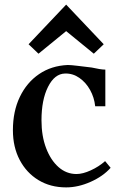

<svg xmlns="http://www.w3.org/2000/svg" viewBox="-20 -799 529 833"><path d="M267 14Q199 14 147 -17.5Q95 -49 65.5 -105Q36 -161 36 -234Q36 -316 66 -378.5Q96 -441 149.5 -477.5Q203 -514 274 -517Q288 -517 316 -513.5Q344 -510 378 -506Q396 -502 411 -499.5Q426 -497 437 -497V-338H393Q389 -376 371 -408.5Q353 -441 324.5 -461Q296 -481 262 -480Q217 -479 188.5 -422.5Q160 -366 160 -277Q160 -209 180 -156.5Q200 -104 234 -74Q268 -44 312 -44Q339 -44 374 -60Q409 -76 436 -100L460 -71Q427 -34 373 -10Q319 14 267 14ZM147 -566 104 -607 267 -779 430 -607 387 -566 267 -664Z"/></svg>

Font: Wittgenstein Semibold
Style: Regular
Weight: 600
Designer: Jörg Drees
Foundry: Jörg Drees
Version: Version 1.303; ttfautohint (v1.8.4.7-5d5b)